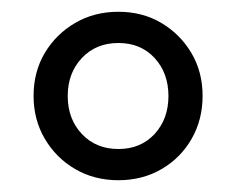

<svg xmlns="http://www.w3.org/2000/svg" viewBox="-20 -734 401 326"><path d="M181 -428Q140 -428 107.5 -447Q75 -466 56 -498.5Q37 -531 37 -571Q37 -612 56 -644Q75 -676 107.5 -695Q140 -714 181 -714Q222 -714 254 -695Q286 -676 305 -644Q324 -612 324 -571Q324 -531 305.5 -498.5Q287 -466 254.5 -447Q222 -428 181 -428ZM181 -481Q219 -481 242.5 -506.5Q266 -532 266 -571Q266 -610 242.5 -635.5Q219 -661 181 -661Q143 -661 119 -635.5Q95 -610 95 -571Q95 -532 119 -506.5Q143 -481 181 -481Z"/></svg>

Font: Nunito Sans 10pt SemiCondensed
Style: Regular
Weight: 400
Width: 4
Designer: Vernon Adams
Foundry: Vernon Adams
Version: Version 3.101;gftools[0.9.27]